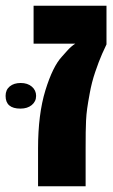

<svg xmlns="http://www.w3.org/2000/svg" viewBox="-83 -650 396 670"><path d="M49.8 0V-131.8Q49.8 -251.5 75.4 -334.7Q101.1 -418 132.8 -452.1Q137.7 -457.5 151.4 -472.9Q165 -488.3 179.7 -497.6H34.2V-629.9H288.6V-495.1Q284.7 -487.8 273.2 -461.7Q261.7 -435.5 249.3 -398.9Q236.8 -362.3 230 -323.7Q224.1 -292 221.2 -271.2Q218.3 -250.5 217.3 -229Q216.3 -210.9 216.1 -188.2Q215.8 -165.5 215.8 -131.8V0ZM-11.7 -271Q-63.5 -271 -63.5 -315.4Q-63.5 -336.4 -49.1 -348.4Q-34.7 -360.4 -10.7 -360.4Q13.2 -360.4 28.1 -347.7Q43 -335 43 -315.4Q43 -295.9 27.8 -283.4Q12.7 -271 -11.7 -271Z"/></svg>

Font: Open Sans Condensed ExtraBold
Style: Regular
Weight: 800
Width: 3
Designer: Monotype Design Team
Foundry: Monotype Imaging Inc.
Version: Version 3.000; ttfautohint (v1.8.4)